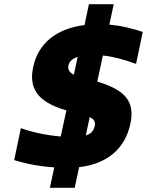

<svg xmlns="http://www.w3.org/2000/svg" viewBox="-20 -795 704 920"><path d="M632 -489 664 -642C610 -660 560 -672 504 -677L525 -775H406L385 -675C250 -658 163 -587 139 -474C118 -375 155 -307 298 -266L271 -141C200 -147 132 -162 80 -181L48 -28C109 -9 174 3 240 7L219 105H338L359 6C497 -10 580 -85 605 -203C627 -308 581 -364 446 -404L473 -529C522 -524 570 -511 632 -489ZM308 -482C312 -499 324 -513 352 -522L334 -437C311 -449 304 -463 308 -482ZM391 -146 410 -234C432 -223 438 -210 434 -191C429 -172 421 -155 391 -146Z"/></svg>

Font: LT Wave Mono Black
Style: Italic
Weight: 900
Designer: Daniel Lyons
Version: Version 2.5 (Glyphs App)